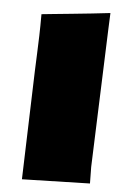

<svg xmlns="http://www.w3.org/2000/svg" viewBox="-53 -765 542 813"><g transform="rotate(5 218.0 -359.0)"><path d="M71.3 8.3 85.9 -453.1Q87.4 -492.7 88.9 -528.1Q90.3 -563.5 91.6 -603Q92.8 -642.6 92.8 -695.3Q108.9 -697.3 142.8 -700.4Q176.8 -703.6 219.2 -708Q261.7 -712.4 304.9 -716.8Q348.1 -721.2 383.3 -725.6L380.4 -655.8L358.9 -69.3L359.9 1Z"/></g></svg>

Font: Seymour One
Style: Regular
Weight: 400
Designer: Vernon Adams
Foundry: Vernon Adams
Version: Version 1.100; ttfautohint (v1.8.4.7-5d5b);gftools[0.9.33]